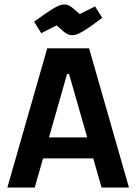

<svg xmlns="http://www.w3.org/2000/svg" viewBox="-20 -842 612 862"><path d="M13 0 192 -625H380L559 0H436L290 -510H281L136 0ZM110 -131V-225H463V-131ZM305 -684Q295 -684 286 -687.5Q277 -691 265.5 -700.5Q254 -710 234 -728L165 -693L133 -745Q178 -777 203 -793.5Q228 -810 242.5 -816Q257 -822 267 -822Q277 -822 285.5 -819Q294 -816 306 -806.5Q318 -797 338 -779L407 -813L439 -762Q398 -731 372.5 -714Q347 -697 332 -690.5Q317 -684 305 -684Z"/></svg>

Font: Changa Medium
Style: Regular
Weight: 500
Designer: Eduardo Rodriguez Tunni
Foundry: Eduardo Rodriguez Tunni
Version: Version 3.003